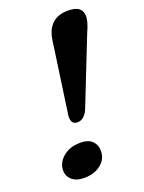

<svg xmlns="http://www.w3.org/2000/svg" viewBox="-142 -807 660 883"><g transform="rotate(-20 187.5 -365.5)"><path d="M305.5 -740.5Q351 -740.5 366.2 -719Q381.5 -697.5 371.5 -660.5Q369 -651 363.8 -637Q358.5 -623 352.5 -610L224.5 -286Q205.5 -242.5 172 -242.5Q139 -242.5 142.5 -286L188.5 -610Q190 -623 192.2 -637Q194.5 -651 197 -660.5Q207 -697.5 233.8 -719Q260.5 -740.5 305.5 -740.5ZM114 8.5Q73.5 8.5 52.5 -11.8Q31.5 -32 33.5 -61.5Q35.5 -96.5 67.5 -123.2Q99.5 -150 151.5 -150Q192 -150 211 -128.8Q230 -107.5 227.5 -76Q226 -41 194.5 -16.2Q163 8.5 114 8.5Z"/></g></svg>

Font: Fraunces 9pt S100 SemiBold
Style: Italic
Weight: 600
Italic angle: -16°
Version: Version 1.000; ttfautohint (v1.8.3)